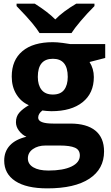

<svg xmlns="http://www.w3.org/2000/svg" viewBox="-20 -786 605 1046"><path d="M494.6 -766.1V-752.9Q453.6 -711.9 419.2 -671.1Q384.8 -630.4 369.6 -606H195.3Q181.2 -628.9 154.8 -660.9Q128.4 -692.9 70.3 -752.9V-766.1H169.4Q241.2 -720.7 281.2 -680.2Q322.3 -722.7 395.5 -766.1ZM553.2 -545.9V-470.2L467.8 -448.2Q491.2 -411.6 491.2 -366.2Q491.2 -278.3 429.9 -229.2Q368.7 -180.2 259.8 -180.2L232.9 -181.6L210.9 -184.1Q188 -166.5 188 -145Q188 -112.8 270 -112.8H362.8Q452.6 -112.8 499.8 -74.2Q546.9 -35.6 546.9 39.1Q546.9 134.8 467 187.5Q387.2 240.2 237.8 240.2Q123.5 240.2 63.2 200.4Q2.9 160.6 2.9 88.9Q2.9 39.6 33.7 6.3Q64.5 -26.9 124 -41Q101.1 -50.8 84 -73Q66.9 -95.2 66.9 -120.1Q66.9 -151.4 85 -172.1Q103 -192.9 137.2 -212.9Q94.2 -231.4 69.1 -272.5Q43.9 -313.5 43.9 -369.1Q43.9 -458.5 102.1 -507.3Q160.2 -556.2 268.1 -556.2Q291 -556.2 322.5 -552Q354 -547.9 362.8 -545.9ZM131.8 77.1Q131.8 107.9 161.4 125.5Q190.9 143.1 244.1 143.1Q324.2 143.1 369.6 121.1Q415 99.1 415 61Q415 30.3 388.2 18.6Q361.3 6.8 305.2 6.8H228Q187 6.8 159.4 26.1Q131.8 45.4 131.8 77.1ZM186 -367.2Q186 -322.8 206.3 -296.9Q226.6 -271 268.1 -271Q310.1 -271 329.6 -296.9Q349.1 -322.8 349.1 -367.2Q349.1 -465.8 268.1 -465.8Q186 -465.8 186 -367.2Z"/></svg>

Font: Zoram GWebM
Style: Bold
Weight: 700
Foundry: Ascender Corporation
Version: Version 1.000